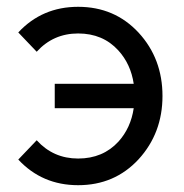

<svg xmlns="http://www.w3.org/2000/svg" viewBox="-20 -532 540 564"><path d="M209.5 -512Q316.8 -512 387.2 -436Q457.3 -359.8 457.3 -250Q457.3 -141 387.2 -64.2Q316.8 12 209.5 12Q103.8 12 33.7 -63.3L87.8 -120Q136.5 -66.3 209.5 -66.3Q282.5 -66.3 328.2 -116.3Q364.3 -156.5 372.8 -214.2H140.8V-285.8H372.8Q364.2 -343.7 327.5 -384Q282.2 -433.7 209.5 -433.7Q136.5 -433.7 87.8 -380L33.7 -436.7Q103.8 -512 209.5 -512Z"/></svg>

Font: Unageo Variable
Style: Regular
Weight: 300
Designer: Richard Sepsi
Foundry: Richard Sepsi
Version: Version 2.200